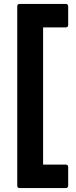

<svg xmlns="http://www.w3.org/2000/svg" viewBox="-20 -810 388 980"><path d="M81 150Q68 150 68 137V-777Q68 -790 81 -790H315Q328 -790 328 -777V-683Q328 -670 315 -670H200V30H315Q328 30 328 43V137Q328 150 315 150Z"/></svg>

Font: LINE Seed Sans App
Style: Bold
Weight: 700
Designer: LINE VX Design & Dalton Maag Ltd & Sandoll Inc
Foundry: Dalton Maag Ltd
Version: Version 1.003